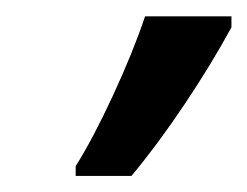

<svg xmlns="http://www.w3.org/2000/svg" viewBox="-20 -825 308 239"><path d="M160.6 -804.7H268.1V-791Q243.2 -745.1 209.5 -694.8Q175.8 -644.5 143.6 -606H74.2V-618.2Q95.7 -652.3 120.6 -706.1Q145.5 -759.8 160.6 -804.7Z"/></svg>

Font: Viking Open Sans Light
Style: Bold Italic
Weight: 600
Italic angle: -12°
Foundry: Ascender Corporation
Version: Version 2.000